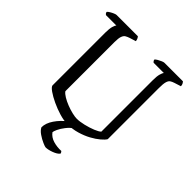

<svg xmlns="http://www.w3.org/2000/svg" viewBox="-242 -857 1208 1208"><g transform="rotate(45 362.0 -252.5)"><path d="M360 0Q327 0 287 -12Q247 -24 210 -41.5Q173 -59 148 -76.5Q123 -94 121 -106V-577Q121 -612 127 -632Q133 -652 139 -657H46Q43 -659 39 -663.5Q35 -668 35 -675Q40 -681 51.5 -688Q63 -695 75 -700Q87 -705 93 -705H282Q286 -701 290 -693Q294 -685 295 -674L253 -661Q238 -656 227 -649.5Q216 -643 210 -626Q204 -609 204 -575V-138Q213 -125 234.5 -112Q256 -99 283 -88.5Q310 -78 335.5 -72Q361 -66 377 -66Q403 -66 438.5 -74.5Q474 -83 503.5 -95Q533 -107 544 -118V-577Q544 -612 550 -632Q556 -652 561 -657H470Q467 -659 463.5 -663.5Q460 -668 459 -675Q464 -681 476 -688Q488 -695 500 -700Q512 -705 518 -705H683Q687 -701 691.5 -693Q696 -685 696 -674L652 -660Q636 -655 626 -648Q616 -641 611 -623Q606 -605 606 -567V-113Q598 -99 575 -79.5Q552 -60 519 -42Q486 -24 445 -12Q404 0 360 0ZM366 200Q360 200 337 190Q314 180 290.5 164Q267 148 258 129Q258 92 285 52.5Q312 13 349 -14H412Q386 3 367 27.5Q348 52 338.5 73Q329 94 329 102Q348 128 381.5 138Q415 148 452 146Q454 148 457 152.5Q460 157 460 162Q447 178 417 189Q387 200 366 200Z"/></g></svg>

Font: Texturina 72pt
Style: Regular
Weight: 400
Designer: Guillermo Torres Carreño
Foundry: Omnibus-Type
Version: Version 1.002; ttfautohint (v1.8.3)